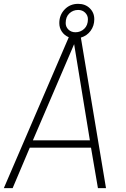

<svg xmlns="http://www.w3.org/2000/svg" viewBox="-35 -980 655 1000"><path d="M386.2 -784.2 517.1 0H475.1L439 -210.9H120.1L30.8 0H-15.1L323.2 -786.1Q300.8 -795.4 287.4 -814.9Q273.9 -834.5 273.9 -859.9Q273.9 -901.9 301.8 -930.9Q329.6 -960 372.1 -960Q409.2 -960 432.6 -937Q456.1 -914.1 456.1 -879.9Q456.1 -845.7 437 -819.6Q418 -793.5 386.2 -784.2ZM351.1 -750 136.2 -249H433.1ZM307.1 -859.9Q307.1 -839.8 321.5 -825.9Q335.9 -812 357.9 -812Q384.8 -812 403.8 -830.1Q422.9 -848.1 422.9 -879.9Q422.9 -899.9 408.4 -914.1Q394 -928.2 372.1 -928.2Q345.2 -928.2 326.2 -910.2Q307.1 -892.1 307.1 -859.9Z"/></svg>

Font: Cooper Hewitt
Style: Light Italic
Weight: 704
Designer: Village Type and Design LLC
Foundry: Cooper Hewitt Smithsonian Design Museum
Version: 1.000